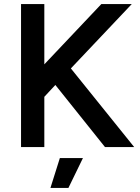

<svg xmlns="http://www.w3.org/2000/svg" viewBox="-20 -720 684 940"><path d="M83 0V-700H197V-405L476 -700H625L327 -385L637 0H494L251 -304L197 -246V0ZM227 200 273 54H386L315 200Z"/></svg>

Font: Figtree Light SemiBold
Style: Regular
Weight: 600
Version: Version 2.002